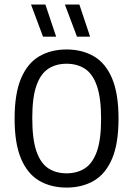

<svg xmlns="http://www.w3.org/2000/svg" viewBox="-20 -821 588 848"><path d="M274 7.5Q205 7.5 153.2 -22.8Q101.5 -53 73 -120Q44.5 -187 44.5 -297Q44.5 -407.5 73 -474.8Q101.5 -542 153.2 -572.2Q205 -602.5 274 -602.5Q343 -602.5 394.8 -572.2Q446.5 -542 475 -474.8Q503.5 -407.5 503.5 -297Q503.5 -187 475 -120Q446.5 -53 394.8 -22.8Q343 7.5 274 7.5ZM274 -55.5Q320.5 -55.5 354.8 -77.5Q389 -99.5 407.8 -151.8Q426.5 -204 426.5 -295.5Q426.5 -389 407.8 -442.2Q389 -495.5 354.8 -517.5Q320.5 -539.5 274 -539.5Q227.5 -539.5 193.5 -517.5Q159.5 -495.5 141 -443.2Q122.5 -391 122.5 -299.5Q122.5 -206 141 -152.8Q159.5 -99.5 193.5 -77.5Q227.5 -55.5 274 -55.5ZM320 -659 266.5 -801H330.5L378 -659ZM170 -659 117 -801H180.5L228 -659Z"/></svg>

Font: Encode Sans SC Condensed
Style: Regular
Weight: 400
Width: 3
Designer: Multiple Designers
Foundry: Impallari Type
Version: Version 3.002